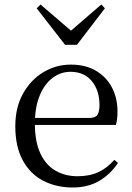

<svg xmlns="http://www.w3.org/2000/svg" viewBox="-20 -818 587 853"><path d="M303 15Q230 15 172 -15Q114 -45 81 -106Q48 -167 48 -257Q48 -341 82.5 -402.5Q117 -464 173 -497.5Q229 -531 295 -531Q360 -531 406.5 -503.5Q453 -476 477.5 -429Q502 -382 502 -323Q502 -287 495 -263H87V-294H377Q404 -294 413 -308Q422 -322 422 -352Q422 -416 388 -457.5Q354 -499 293 -499Q249 -499 213 -471.5Q177 -444 156 -392.5Q135 -341 135 -269Q135 -188 159.5 -136Q184 -84 227 -59.5Q270 -35 325 -35Q378 -35 417.5 -53.5Q457 -72 488 -108L504 -94Q471 -44 421 -14.5Q371 15 303 15ZM160 -798 323 -658H268L430 -798L446 -781L322 -619H269L143 -781Z"/></svg>

Font: Noto Serif KR
Style: Regular
Weight: 400
Designer: Ryoko NISHIZUKA  (kana & ideographs); Frank Grießhammer (Latin, Greek & Cyrillic); Wenlong ZHANG  (bopomofo); Sandoll Co
Foundry: Adobe
Version: Version 2.003-H1;hotconv 1.1.1;makeotfexe 2.6.0